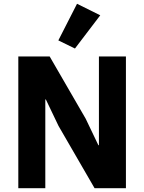

<svg xmlns="http://www.w3.org/2000/svg" viewBox="-20 -997 764 1017"><path d="M511 -916 388 -977 289 -783 377 -740ZM481 0H647V-698H504V-228H501L434 -368L243 -698H77V0H220V-470H223L290 -330Z"/></svg>

Font: LVC Sans
Style: Bold
Weight: 700
Designer: Mike Abbink, Paul van der Laan, Pieter van Rosmalen
Foundry: Bold Monday
Version: Version 3.0